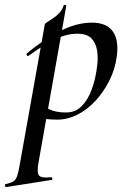

<svg xmlns="http://www.w3.org/2000/svg" viewBox="-89 -485 515 780"><path d="M-64 275Q-67 276 -68.5 270Q-70 264 -66 263Q-45 258 -35 252Q-25 246 -19.5 230.5Q-14 215 -9 185L93 -386Q93 -389 103 -395.5Q113 -402 127.5 -411.5Q142 -421 153.5 -434Q165 -447 169 -462Q171 -466 176 -465Q181 -464 180 -460L67 178Q60 218 70 228.5Q80 239 118 235Q122 234 123.5 239.5Q125 245 120 246ZM145 1Q116 1 93.5 -2Q71 -5 57 -8L67 -67Q87 -52 113.5 -40Q140 -28 179 -28Q217 -28 242.5 -53.5Q268 -79 284 -122.5Q300 -166 306 -220Q310 -253 305 -282Q300 -311 282 -329.5Q264 -348 225 -348Q181 -348 134 -325Q87 -302 28 -259Q24 -255 20.5 -260Q17 -265 20 -268Q83 -321 151.5 -357Q220 -393 285 -393Q344 -393 369.5 -357Q395 -321 385 -253Q378 -202 354.5 -156Q331 -110 298 -74.5Q265 -39 225 -19Q185 1 145 1Z"/></svg>

Font: Cormorant SemiBold
Style: Italic
Weight: 600
Italic angle: -10°
Designer: Christian Thalmann (Catharsis Fonts)
Foundry: Catharsis Fonts
Version: Version 4.000